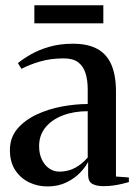

<svg xmlns="http://www.w3.org/2000/svg" viewBox="-20 -678 506 707"><path d="M154.5 8.5Q118.5 8.5 87.2 -6.5Q56 -21.5 36.2 -51.2Q16.5 -81 16.5 -125Q16.5 -171.5 44 -203.8Q71.5 -236 114.8 -256.2Q158 -276.5 208 -285.8Q258 -295 303 -295V-349.5Q303 -382.5 295 -408.2Q287 -434 268 -448.5Q249 -463 214.5 -463Q166 -463 126.5 -451.2Q87 -439.5 59 -424.5L46 -445.5Q64.5 -461 93.8 -477.8Q123 -494.5 162 -505.8Q201 -517 248.5 -517Q303.5 -517 338.5 -497.8Q373.5 -478.5 390.2 -439.5Q407 -400.5 407 -342V-28L454.5 -24.5V-7.5Q444 -4.5 429.5 -1Q415 2.5 397.8 5Q380.5 7.5 361.5 7.5Q334.5 7.5 319.5 -1.2Q304.5 -10 304.5 -34.5V-82Q296 -64.5 275.8 -43Q255.5 -21.5 225 -6.5Q194.5 8.5 154.5 8.5ZM198 -46Q230.5 -46 256.2 -59.8Q282 -73.5 303 -98V-268.5Q252 -268.5 211.8 -253.2Q171.5 -238 147.8 -209.2Q124 -180.5 124 -139.5Q124 -112 134 -90.8Q144 -69.5 161 -57.8Q178 -46 198 -46ZM360.5 -658.5V-592H106.5V-658.5Z"/></svg>

Font: Merriweather 144pt Medium
Style: Regular
Weight: 500
Version: Version 2.100